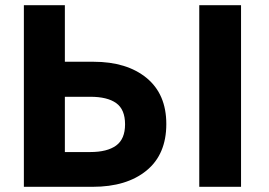

<svg xmlns="http://www.w3.org/2000/svg" viewBox="-20 -720 1036 740"><path d="M72 -700H230V-482H340Q469 -482 545 -419.5Q621 -357 621 -242Q621 -125 544.5 -62.5Q468 0 337 0H72ZM462 -241Q462 -298 428 -322.5Q394 -347 328 -347H230V-134H328Q393 -134 427.5 -159Q462 -184 462 -241ZM748 -700H909V0H748Z"/></svg>

Font: Chess Sans
Style: Bold
Weight: 700
Designer: Wolf Bōese
Foundry: Wolf Bōese
Version: Version 7.223